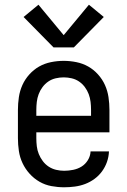

<svg xmlns="http://www.w3.org/2000/svg" viewBox="-20 -786 540 814"><path d="M252 8Q225 8 198 3Q171 -2 147.5 -15.5Q124 -29 105.5 -49.5Q87 -70 75.5 -94.5Q64 -119 60 -146Q56 -173 56 -200V-320Q56 -347 60 -374Q64 -401 75 -425.5Q86 -450 104.5 -470.5Q123 -491 146 -504Q169 -517 196 -522.5Q223 -528 250 -528Q277 -528 304 -522.5Q331 -517 354 -504Q377 -491 395.5 -470.5Q414 -450 425 -425.5Q436 -401 440 -374Q444 -347 444 -320V-225H134V-200Q134 -183 136 -166Q138 -149 144.5 -133Q151 -117 161.5 -103Q172 -89 186.5 -79.5Q201 -70 218 -66Q235 -62 252 -62Q271 -62 290.5 -66Q310 -70 326 -80Q342 -90 352.5 -107Q363 -124 364 -144H442Q441 -121 433.5 -99.5Q426 -78 412.5 -59.5Q399 -41 380.5 -27.5Q362 -14 341 -6Q320 2 297 5Q274 8 252 8ZM366 -295V-320Q366 -337 364 -354Q362 -371 356 -387Q350 -403 339.5 -417Q329 -431 315 -440.5Q301 -450 284 -454Q267 -458 250 -458Q233 -458 216 -454Q199 -450 185 -440.5Q171 -431 160.5 -417Q150 -403 144 -387Q138 -371 136 -354Q134 -337 134 -320V-295ZM207 -585 80 -714 143 -766 250 -637 357 -766 420 -714 293 -585Z"/></svg>

Font: Zed Sans
Style: Regular
Weight: 400
Designer: Belleve Invis
Foundry: Belleve Invis
Version: Version 1.0.0; ttfautohint (v1.8.4)